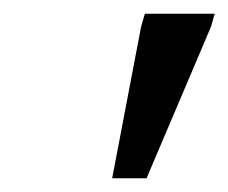

<svg xmlns="http://www.w3.org/2000/svg" viewBox="-20 -721 332 279"><path d="M143 -462 185 -682 190.5 -701H292L286.5 -682L193 -462Z"/></svg>

Font: Newsreader 8pt
Style: Italic
Weight: 400
Italic angle: -17°
Version: Version 1.003